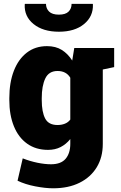

<svg xmlns="http://www.w3.org/2000/svg" viewBox="-20 -782 638 1015"><path d="M261.2 213.4Q219.7 213.4 166.5 203.1Q113.3 192.9 72.8 173.3L100.1 55.2Q138.7 70.3 178 78.4Q217.3 86.4 249.5 86.4Q302.2 86.4 326.9 57.4Q351.6 28.3 351.6 -22V-46.9Q329.6 -19.5 300.5 -4.6Q271.5 10.3 233.9 10.3Q169.4 10.3 123.5 -22.5Q77.6 -55.2 53.5 -114.5Q29.3 -173.8 29.3 -252.9V-263.2Q29.3 -345.7 53.2 -407.5Q77.1 -469.2 121.8 -503.7Q166.5 -538.1 228.5 -538.1Q274.4 -538.1 306.6 -518.1Q338.9 -498 361.8 -461.9L372.6 -528.3H583.5V-427.2L523.4 -414.6V-21Q523.4 49.3 491.5 102.1Q459.5 154.8 400.6 184.1Q341.8 213.4 261.2 213.4ZM284.2 -121.1Q305.7 -121.1 323.2 -128.2Q340.8 -135.3 351.6 -149.9V-371.1Q330.1 -406.7 284.2 -406.7Q238.3 -406.7 219.5 -367.4Q200.7 -328.1 200.7 -263.2V-252.9Q200.7 -189.9 218.8 -155.5Q236.8 -121.1 284.2 -121.1ZM291.5 -614.3Q207.5 -614.3 157.5 -654.8Q107.4 -695.3 110.8 -758.8L111.8 -761.7H223.1Q223.1 -737.3 239.5 -720.9Q255.9 -704.6 291.5 -704.6Q326.2 -704.6 342.3 -720.5Q358.4 -736.3 358.4 -761.7H470.2L471.2 -758.8Q473.6 -695.3 424.3 -654.8Q375 -614.3 291.5 -614.3Z"/></svg>

Font: Roboto Slab Black
Style: Regular
Weight: 900
Designer: Google
Version: Version 2.000; ttfautohint (v1.8.1.43-b0c9)